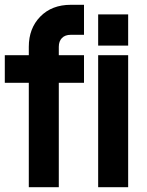

<svg xmlns="http://www.w3.org/2000/svg" viewBox="-20 -780 613 800"><path d="M100 0V-435H0V-550H100V-585Q100 -662 148 -711Q196 -760 275 -760H330V-635H275Q251 -635 238 -621.5Q225 -608 225 -585V-550H330V-435H225V0ZM389 -590V-720H514V-590ZM389 0V-550H514V0Z"/></svg>

Font: Mohave Bold
Style: Regular
Weight: 700
Designer: Gumpita Rahayu
Foundry: Tokotype
Version: Version 2.002;PS 002.002;hotconv 1.0.88;makeotf.lib2.5.64775